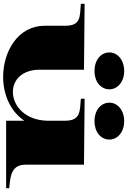

<svg xmlns="http://www.w3.org/2000/svg" viewBox="186 -982 811 1223"><g transform="rotate(90 591.5 -370.5)"><path d="M470 15C578 15 687 -28 749 -120V-4H1179V-24C1095 -30 1029 -41 1029 -128V-500L609 -504V-480C683 -473 749 -482 749 -380V-269C747 -123 652 -47 566 -47C492 -47 424 -102 424 -219V-500L4 -504V-480C88 -473 144 -481 144 -380V-249C144 -81 306 15 470 15ZM433 -567C502 -567 549 -608 549 -662C549 -713 502 -756 433 -756C361 -756 314 -713 314 -662C314 -608 361 -567 433 -567ZM752 -567C822 -567 869 -608 869 -662C869 -713 822 -756 752 -756C681 -756 634 -713 634 -662C634 -608 681 -567 752 -567Z"/></g></svg>

Font: Sprat Extended Black
Style: Regular
Weight: 900
Width: 9
Designer: Ethan Nakache
Foundry: Collletttivo
Version: Version 2.000;Glyphs 3.2 (3217)